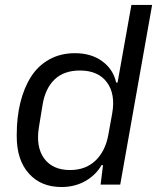

<svg xmlns="http://www.w3.org/2000/svg" viewBox="-20 -749 650 779"><path d="M229 9.8Q146 9.8 96.9 -45.2Q47.9 -100.1 47.9 -195.8V-202.1Q47.9 -272.9 62.5 -332.5Q77.1 -392.1 105.7 -437.3Q134.3 -482.4 179.9 -507.8Q225.6 -533.2 284.2 -533.2Q350.1 -533.2 394.8 -500.5Q439.5 -467.8 451.2 -414.1H457L513.2 -729H597.2L467.8 0H388.2L397.9 -79.1H392.1Q368.7 -38.6 326.2 -14.4Q283.7 9.8 229 9.8ZM264.2 -59.1Q327.6 -59.1 367.9 -97.9Q408.2 -136.7 419.9 -204.1L435.1 -288.1Q449.2 -367.2 413.8 -415Q378.4 -462.9 304.2 -462.9Q239.3 -462.9 201.4 -426.5Q163.6 -390.1 152.8 -324.2L138.2 -234.9Q124.5 -153.8 158.9 -106.4Q193.4 -59.1 264.2 -59.1Z"/></svg>

Font: Hubot Sans
Style: Italic
Weight: 400
Italic angle: -10°
Designer: Deni Anggara
Foundry: GitHub
Version: Version 1.001;gftools[0.9.31]